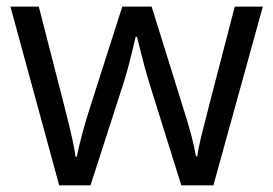

<svg xmlns="http://www.w3.org/2000/svg" viewBox="-20 -555 818 575"><path d="M522.9 0 424.8 -314Q415.5 -342.8 390.1 -444.8H386.2Q366.7 -359.4 352.1 -313L251 0H157.2L11.2 -535.2H96.2Q147.9 -333.5 175 -228Q202.1 -122.6 206.1 -85.9H210Q215.3 -113.8 227.3 -158Q239.3 -202.1 248 -228L346.2 -535.2H434.1L529.8 -228Q557.1 -144 566.9 -86.9H570.8Q572.8 -104.5 581.3 -141.1Q589.8 -177.7 683.1 -535.2H767.1L619.1 0Z"/></svg>

Font: f06041945
Style: Regular
Weight: 400
Foundry: Ascender Corporation
Version: Version 1.10